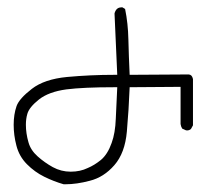

<svg xmlns="http://www.w3.org/2000/svg" viewBox="-20 -483 540 514"><path d="M286.1 -282.7Q222.2 -282.7 159.2 -276.9Q98.6 -271 65.2 -245.1Q31.7 -219.2 24.4 -199.2Q16.6 -176.8 16.6 -148.9Q16.6 -121.1 23.9 -93.3Q31.2 -64.5 52 -43.5Q72.8 -22.5 98.6 -9.8Q124.5 2.9 150.4 10.3Q152.8 10.3 155.3 10.3Q185.1 10.3 220.2 1Q257.8 -8.3 286.1 -40.8Q314.5 -73.2 319.6 -130.6Q324.7 -188 327.1 -249.5L463.4 -250.5V-150.9Q464.4 -144 467.8 -138.7L477.5 -134.3Q479 -133.8 480.5 -133.8Q486.8 -133.8 491.2 -137.7L496.6 -147.5V-271.5Q495.1 -277.8 492.4 -280.5Q489.7 -283.2 485.4 -283.7L327.1 -282.7Q324.7 -334 323.7 -377.2Q322.8 -420.4 314.9 -459L307.6 -463.4Q307.1 -463.4 305.9 -463.4Q304.7 -463.4 302.7 -463.1Q300.8 -462.9 298.8 -462.4Q295.4 -461.4 292.5 -458.5Q288.1 -453.6 286.6 -446.8L293.9 -282.7ZM56.2 -102.1Q49.3 -126 49.3 -148.9Q49.3 -165 53.2 -178.2Q58.1 -195.8 84.2 -216.6Q110.4 -237.3 157.7 -243.7Q203.6 -249.5 286.1 -249.5H293.9Q291.5 -203.6 290 -165.5Q288.6 -126.5 278.8 -100.1Q268.1 -69.8 250 -54.7Q232.4 -40.5 214.8 -33.2Q194.8 -23.4 169.2 -23.4Q143.6 -23.4 121.3 -35.6Q99.1 -47.9 80.6 -64.5Q62 -81.1 56.2 -102.1Z"/></svg>

Font: Bakudai
Style: ExtraLight
Weight: 200
Version: Version 1.48